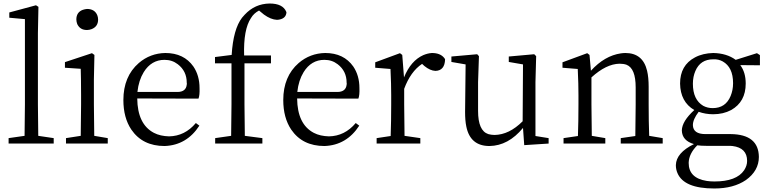

<svg xmlns="http://www.w3.org/2000/svg" viewBox="-20 -818 4375 1094"><path d="M286 -31 198 -44C197 -120 196 -180 196 -223V-629L199 -779L185 -788L33 -747V-717L122 -709V-223C122 -180 121 -121 120 -44L29 -31V0H286Z M476 -647C485 -647 493 -649 502 -652C527 -662 539 -680 539 -707C539 -716 537 -724 534 -732C524 -755 505 -767 476 -767C468 -766 460 -765 452 -762C427 -753 415 -734 415 -707C415 -698 417 -690 420 -681C431 -658 449 -647 476 -647ZM594 -31 517 -44C516 -115 515 -175 515 -223V-366L518 -505L504 -515L350 -464V-432L440 -426C441 -393 442 -344 442 -277V-223C442 -175 441 -115 440 -44L356 -31V0H594Z M762 -257 1111 -256C1116 -269 1118 -289 1117 -316C1117 -364 1105 -405 1082 -439C1046 -490 993 -516 922 -516C865 -515 814 -496 771 -459C712 -408 683 -337 683 -248C683 -181 698 -125 728 -80C771 -17 834 14 918 14C1002 11 1068 -28 1116 -102L1096 -117C1054 -67 1003 -42 943 -41C911 -42 882 -48 857 -61C794 -94 763 -160 762 -257ZM991 -294H763C768 -339 780 -376 799 -407C828 -454 868 -477 917 -477C946 -477 971 -469 993 -452C1027 -426 1044 -391 1044 -347C1045 -343 1045 -339 1044 -335C1041 -308 1023 -294 991 -294Z M1300 -505 1205 -493V-457H1299V-223C1299 -183 1298 -123 1297 -44L1206 -31V0H1475V-31L1375 -44C1374 -123 1373 -182 1373 -223V-457H1524V-502H1371C1368 -601 1381 -672 1410 -715C1421 -734 1437 -748 1456 -758L1484 -735C1510 -716 1535 -706 1558 -705C1563 -705 1569 -706 1574 -707C1597 -712 1610 -725 1612 -746C1612 -747 1612 -749 1611 -751C1598 -782 1567 -798 1516 -798C1460 -797 1413 -776 1374 -734C1369 -729 1364 -723 1359 -717C1326 -674 1306 -603 1300 -505Z M1673 -257 2022 -256C2027 -269 2029 -289 2028 -316C2028 -364 2016 -405 1993 -439C1957 -490 1904 -516 1833 -516C1776 -515 1725 -496 1682 -459C1623 -408 1594 -337 1594 -248C1594 -181 1609 -125 1639 -80C1682 -17 1745 14 1829 14C1913 11 1979 -28 2027 -102L2007 -117C1965 -67 1914 -42 1854 -41C1822 -42 1793 -48 1768 -61C1705 -94 1674 -160 1673 -257ZM1902 -294H1674C1679 -339 1691 -376 1710 -407C1739 -454 1779 -477 1828 -477C1857 -477 1882 -469 1904 -452C1938 -426 1955 -391 1955 -347C1956 -343 1956 -339 1955 -335C1952 -308 1934 -294 1902 -294Z M2282 -377 2272 -505 2259 -515 2118 -463V-432L2205 -425C2208 -364 2209 -315 2209 -276V-223C2209 -158 2208 -98 2206 -43L2126 -31V0H2375V-31L2285 -44C2284 -117 2283 -176 2283 -223V-312C2307 -377 2341 -425 2385 -454L2398 -442C2420 -424 2441 -415 2461 -414C2496 -415 2515 -437 2516 -480C2515 -483 2513 -485 2511 -488C2496 -507 2472 -516 2441 -516C2425 -515 2409 -511 2392 -504C2345 -483 2308 -441 2282 -377Z M3106 -31 3031 -43V-350L3035 -498L3024 -509L2879 -496V-465L2960 -451L2958 -127C2907 -76 2854 -50 2798 -49C2785 -49 2773 -51 2762 -54C2723 -67 2704 -111 2704 -186V-350L2709 -498L2699 -509L2552 -496V-465L2633 -451L2630 -180C2630 -149 2632 -121 2637 -97C2652 -23 2696 14 2769 14C2840 13 2904 -21 2960 -89L2967 9L3106 0Z M3756 -31 3679 -44C3677 -97 3676 -157 3676 -223V-324C3676 -359 3673 -390 3667 -415C3651 -482 3610 -516 3543 -516C3535 -516 3527 -515 3518 -514C3456 -505 3399 -472 3347 -415L3339 -505L3326 -515L3185 -463V-432L3272 -425C3275 -364 3276 -315 3276 -276V-223C3276 -158 3275 -98 3273 -43L3191 -31V0H3429V-31L3352 -44C3351 -115 3350 -175 3350 -223V-377C3406 -428 3459 -454 3510 -455C3525 -455 3539 -453 3550 -449C3585 -435 3602 -392 3602 -320V-223C3602 -174 3601 -114 3600 -43L3517 -31V0H3756Z M4310 -446V-504L4293 -515L4172 -477C4138 -502 4095 -515 4044 -516C4005 -515 3970 -507 3940 -491C3883 -461 3855 -411 3855 -342C3856 -273 3883 -222 3936 -191C3889 -148 3866 -110 3865 -75C3866 -36 3889 -10 3934 3C3867 36 3832 76 3831 123C3831 139 3834 154 3840 168C3865 227 3935 256 4050 256C4123 256 4183 240 4230 208C4279 173 4304 129 4304 76C4303 -9 4250 -53 4143 -54H3999C3953 -54 3929 -71 3928 -105C3928 -127 3939 -152 3961 -181C3986 -172 4014 -167 4043 -167C4082 -167 4116 -175 4146 -191C4201 -222 4229 -272 4229 -342C4229 -384 4219 -419 4198 -447ZM4041 -202C4022 -202 4004 -206 3987 -215C3948 -238 3928 -280 3928 -341C3928 -368 3933 -392 3942 -413C3961 -458 3995 -480 4044 -480C4064 -481 4082 -477 4098 -468C4137 -446 4157 -405 4157 -344C4157 -317 4152 -293 4143 -271C4124 -225 4090 -202 4041 -202ZM4005 13H4130C4138 13 4146 13 4154 14C4209 21 4237 49 4237 99C4237 118 4231 135 4220 152C4191 195 4134 216 4051 216C4035 216 4020 215 4007 213C3938 202 3904 168 3904 110C3905 75 3921 42 3953 10C3968 12 3986 13 4005 13Z"/></svg>

Font: Noto Serif Tangut
Style: Regular
Weight: 400
Designer: YANG Xicheng
Foundry: Liu Zhao Studio
Version: Version 2.169